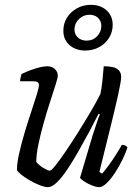

<svg xmlns="http://www.w3.org/2000/svg" viewBox="-20 -774 578 794"><path d="M178 0Q165 0 143.5 -8.5Q122 -17 101.5 -29Q81 -41 66.5 -53Q52 -65 50 -71Q50 -98 59 -138.5Q68 -179 81.5 -224.5Q95 -270 109 -311.5Q123 -353 132 -382.5Q141 -412 141 -422Q141 -431 135 -434.5Q129 -438 117 -438H63Q63 -445 65.5 -454.5Q68 -464 69 -468Q90 -478 109.5 -485Q129 -492 146 -496Q163 -500 175 -500Q194 -500 206.5 -489Q219 -478 219 -460Q219 -453 210 -424Q201 -395 187.5 -354Q174 -313 161 -267Q148 -221 139 -178Q130 -135 130 -104Q142 -90 160.5 -79Q179 -68 186 -68Q192 -68 210 -90.5Q228 -113 253 -150Q278 -187 305 -230Q332 -273 356 -314Q380 -355 395 -385Q400 -406 403.5 -439Q407 -472 409 -500Q430 -500 446 -496.5Q462 -493 471.5 -483Q481 -473 481 -456Q481 -439 469 -384Q457 -329 436.5 -247Q416 -165 391 -63L402 -56Q411 -65 426.5 -86Q442 -107 458 -132Q474 -157 484 -175Q492 -175 498 -172Q504 -169 507 -164Q500 -142 486.5 -114Q473 -86 456 -60Q439 -34 421.5 -17Q404 0 390 0Q378 0 360.5 -7Q343 -14 328.5 -23.5Q314 -33 311 -39L363 -214Q373 -244 380.5 -267Q388 -290 393 -301L388 -304Q371 -270 349 -229Q327 -188 304 -147.5Q281 -107 258.5 -73.5Q236 -40 215.5 -20Q195 0 178 0ZM333 -565Q293 -565 267.5 -587.5Q242 -610 242 -647Q242 -677 257 -701Q272 -725 298 -739.5Q324 -754 355 -754Q396 -754 421 -731Q446 -708 446 -671Q446 -642 431 -617.5Q416 -593 390 -579Q364 -565 333 -565ZM338 -606Q364 -606 381.5 -624Q399 -642 399 -667Q399 -687 385.5 -700Q372 -713 350 -713Q325 -713 306.5 -695Q288 -677 288 -652Q288 -632 302 -619Q316 -606 338 -606Z"/></svg>

Font: Texturina Medium 12pt ExtraLight
Style: Italic
Weight: 250
Italic angle: -11°
Version: Version 1.002